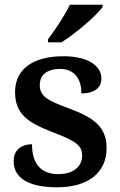

<svg xmlns="http://www.w3.org/2000/svg" viewBox="-20 -786 509 816"><path d="M184 -619V-606H241C300 -642 391 -721 416 -756V-766H277C256 -721 213 -657 184 -619ZM222 10C354 10 433 -51 433 -157C433 -248 377 -287 271 -326C181 -359 149 -378 149 -424C149 -466 177 -493 236 -493C293 -493 326 -455 326 -389C382 -389 411 -413 411 -453C411 -502 360 -547 249 -547C126 -547 44 -496 44 -395C44 -302 97 -265 207 -223C298 -188 329 -170 329 -125C329 -80 295 -46 227 -46C150 -46 116 -95 116 -173C80 -173 38 -156 38 -101C38 -32 97 10 222 10Z"/></svg>

Font: Noto Serif Lao SemiBold
Style: Regular
Weight: 600
Designer: Monotype Design Team
Foundry: Monotype Imaging Inc.
Version: Version 2.003